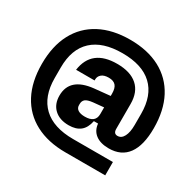

<svg xmlns="http://www.w3.org/2000/svg" viewBox="-165 -879 1173 1149"><g transform="rotate(30 421.0 -304.0)"><path d="M34 -304Q34 -427 80 -514Q126 -601 213 -647Q300 -693 421 -693Q542 -693 628.5 -647Q715 -601 761 -514Q807 -427 807 -304Q807 -186 763 -125.5Q719 -65 633 -65Q575 -65 541.5 -90.5Q508 -116 504 -162H475Q465 -112 435.5 -88.5Q406 -65 356 -65Q293 -65 256.5 -99Q220 -133 220 -192Q220 -315 377 -332L487 -343V-359Q487 -397 471.5 -414.5Q456 -432 423 -432Q390 -432 373.5 -417.5Q357 -403 357 -383V-375H229Q251 -529 425 -529Q517 -529 565.5 -486Q614 -443 614 -361V-189Q614 -156 641 -156Q668 -156 683 -185Q698 -214 698 -264V-341Q698 -468 627.5 -534Q557 -600 421 -600Q285 -600 214 -534Q143 -468 143 -341V-268Q143 -141 214 -74Q285 -7 421 -7H696V85H421Q300 85 213 39Q126 -7 80 -94Q34 -181 34 -304ZM414 -158Q487 -158 487 -218V-264L415 -257Q378 -253 364 -241.5Q350 -230 350 -209V-200Q350 -180 366.5 -169Q383 -158 414 -158Z"/></g></svg>

Font: Mozilla Headline BETA
Style: Bold
Weight: 700
Designer: Studio DRAMA
Foundry: Studio DRAMA
Version: Version 0.100